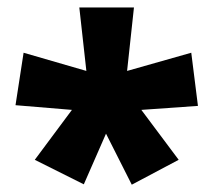

<svg xmlns="http://www.w3.org/2000/svg" viewBox="-20 -780 577 520"><path d="M324.2 -587.9 498 -637.2 516.1 -493.2 362.8 -482.4 463.9 -347.2 336.9 -279.8 267.1 -418 207 -280.8 74.2 -347.2 174.8 -482.4 22 -495.1 43.9 -637.2 213.9 -587.9 194.8 -759.8H342.8Z"/></svg>

Font: Open Sans Hebrew Extra Bold
Style: Regular
Weight: 800
Foundry: Ascender Corporation, Yanek Iontef
Version: Version 2.001;PS 002.001;hotconv 1.0.70;makeotf.lib2.5.58329